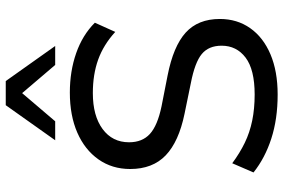

<svg xmlns="http://www.w3.org/2000/svg" viewBox="-179 -798 986 668"><g transform="rotate(-90 314.0 -464.0)"><path d="M319 9Q234 9 166 -13Q98 -35 48 -75L80 -149Q115 -123 151 -105.5Q187 -88 228.5 -79.5Q270 -71 319 -71Q406 -71 447.5 -102.5Q489 -134 489 -186Q489 -231 460 -255Q431 -279 359 -293L252 -315Q155 -335 107.5 -380.5Q60 -426 60 -504Q60 -567 93.5 -614.5Q127 -662 186.5 -688Q246 -714 326 -714Q400 -714 463 -692Q526 -670 569 -627L537 -556Q492 -597 440.5 -615.5Q389 -634 324 -634Q245 -634 199 -600Q153 -566 153 -508Q153 -462 182 -435.5Q211 -409 278 -395L385 -374Q487 -354 534.5 -311Q582 -268 582 -192Q582 -132 550 -86.5Q518 -41 459 -16Q400 9 319 9ZM160 -765 282 -937H366L488 -765H422L324 -880L226 -765Z"/></g></svg>

Font: Mulish Medium
Style: Regular
Weight: 500
Designer: Vernon Adams
Foundry: Vernon Adams
Version: Version 3.603; ttfautohint (v1.8.3)